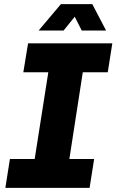

<svg xmlns="http://www.w3.org/2000/svg" viewBox="-20 -910 564 930"><path d="M6 0 28 -140H148L214 -560H93L116 -700H524L502 -560H381L316 -140H436L414 0ZM167 -762 275 -890H427L494 -762H376L342 -829L288 -762Z"/></svg>

Font: MuseoModerno Thin
Style: Bold Italic
Weight: 700
Italic angle: -9°
Version: Version 1.003